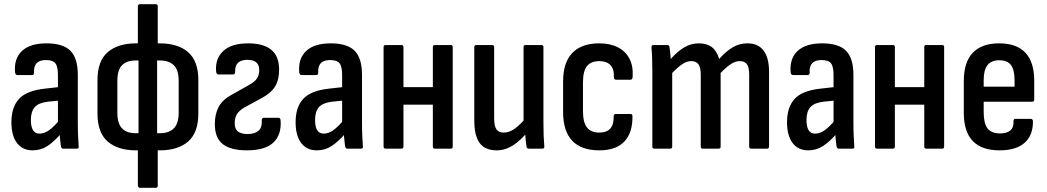

<svg xmlns="http://www.w3.org/2000/svg" viewBox="-20 -703 4953 908"><path d="M278 0Q271 0 268 -11Q266 -25 263.5 -51.5Q261 -78 261 -98L254 -118V-348Q254 -388 242 -403.5Q230 -419 197 -419Q137 -419 141 -359Q141 -348 131 -348H63Q52 -348 51 -363Q46 -427 84.5 -462.5Q123 -498 200 -498Q278 -498 313 -463Q348 -428 348 -348V-123Q348 -83 349.5 -56.5Q351 -30 352 -12Q354 0 344 0ZM134 8Q87 8 60.5 -26.5Q34 -61 34 -125Q34 -197 70.5 -236Q107 -275 194 -284L265 -292V-228L206 -222Q163 -217 144.5 -196.5Q126 -176 126 -135Q126 -104 136 -87.5Q146 -71 167 -71Q189 -71 212 -87Q235 -103 269 -144L273 -76Q236 -33 204.5 -12.5Q173 8 134 8Z M624 8Q537 8 489 -34Q441 -76 441 -166V-324Q441 -414 489 -456Q537 -498 624 -498H735Q822 -498 870 -456Q918 -414 918 -324V-166Q918 -76 870 -34Q822 8 735 8ZM622 -73H737Q779 -73 802 -96Q825 -119 825 -170V-320Q825 -372 802 -394.5Q779 -417 737 -417H622Q579 -417 557 -394.5Q535 -372 535 -320V-170Q535 -119 557 -96Q579 -73 622 -73ZM643 185Q632 185 632 175V-16L635 -39V-445L632 -475V-674Q632 -683 643 -683H716Q726 -683 726 -674V-475L723 -445V-41L726 -16V175Q726 185 717 185Z M1148 8Q1071 8 1033.5 -21.5Q996 -51 996 -116Q996 -164 1014.5 -198Q1033 -232 1074 -254L1161 -303Q1187 -318 1196.5 -334Q1206 -350 1206 -372Q1206 -420 1150 -420Q1120 -420 1105.5 -406Q1091 -392 1092 -364Q1092 -351 1082 -351H1013Q1004 -351 1002 -364Q997 -426 1036 -462Q1075 -498 1154 -498Q1226 -498 1263 -467.5Q1300 -437 1300 -374Q1300 -326 1281.5 -295Q1263 -264 1221 -241L1138 -196Q1112 -181 1101 -164Q1090 -147 1090 -120Q1090 -92 1106 -80.5Q1122 -69 1153 -69Q1187 -70 1203.5 -85.5Q1220 -101 1218 -134Q1218 -146 1227 -146H1297Q1306 -146 1307 -134Q1312 -66 1273 -29Q1234 8 1148 8Z M1622 0Q1615 0 1612 -11Q1610 -25 1607.5 -51.5Q1605 -78 1605 -98L1598 -118V-348Q1598 -388 1586 -403.5Q1574 -419 1541 -419Q1481 -419 1485 -359Q1485 -348 1475 -348H1407Q1396 -348 1395 -363Q1390 -427 1428.5 -462.5Q1467 -498 1544 -498Q1622 -498 1657 -463Q1692 -428 1692 -348V-123Q1692 -83 1693.5 -56.5Q1695 -30 1696 -12Q1698 0 1688 0ZM1478 8Q1431 8 1404.5 -26.5Q1378 -61 1378 -125Q1378 -197 1414.5 -236Q1451 -275 1538 -284L1609 -292V-228L1550 -222Q1507 -217 1488.5 -196.5Q1470 -176 1470 -135Q1470 -104 1480 -87.5Q1490 -71 1511 -71Q1533 -71 1556 -87Q1579 -103 1613 -144L1617 -76Q1580 -33 1548.5 -12.5Q1517 8 1478 8Z M2036 0Q2027 0 2027 -10V-480Q2027 -490 2036 -490H2112Q2121 -490 2121 -480V-10Q2121 0 2112 0ZM1804 0Q1794 0 1794 -10V-480Q1794 -490 1804 -490H1879Q1888 -490 1888 -480V-10Q1888 0 1879 0ZM1876 -208V-291H2043V-208Z M2329 8Q2274 8 2248.5 -26.5Q2223 -61 2223 -133V-480Q2223 -490 2233 -490H2308Q2317 -490 2317 -480V-143Q2317 -106 2328 -91Q2339 -76 2362 -76Q2389 -76 2415 -95Q2441 -114 2470 -149L2477 -82Q2445 -41 2407.5 -16.5Q2370 8 2329 8ZM2481 0Q2471 0 2470 -10Q2467 -29 2465 -54Q2463 -79 2463 -96L2456 -122V-480Q2456 -490 2465 -490H2540Q2550 -490 2550 -480V-124Q2550 -88 2551 -60.5Q2552 -33 2554 -12Q2556 0 2545 0Z M2814 8Q2729 8 2686 -37.5Q2643 -83 2643 -173V-318Q2643 -407 2686.5 -452.5Q2730 -498 2814 -498Q2866 -498 2902.5 -479Q2939 -460 2957 -425Q2975 -390 2972 -343Q2972 -326 2962 -326H2893Q2883 -326 2883 -339Q2885 -376 2867 -395Q2849 -414 2815 -414Q2775 -414 2756 -390.5Q2737 -367 2737 -313V-178Q2737 -124 2756 -100Q2775 -76 2814 -76Q2849 -76 2866 -95Q2883 -114 2882 -151Q2882 -164 2892 -164H2962Q2971 -164 2971 -153Q2972 -75 2932.5 -33.5Q2893 8 2814 8Z M3074 0Q3065 0 3065 -10V-366Q3065 -402 3064 -430Q3063 -458 3061 -477Q3060 -490 3070 -490H3136Q3144 -490 3146 -481Q3148 -467 3149.5 -453Q3151 -439 3152 -424Q3183 -459 3215 -478.5Q3247 -498 3286 -498Q3323 -498 3346.5 -480Q3370 -462 3381 -424Q3413 -460 3444.5 -479Q3476 -498 3515 -498Q3565 -498 3591 -464Q3617 -430 3617 -363V-10Q3617 0 3608 0H3532Q3523 0 3523 -10V-351Q3523 -384 3512.5 -399Q3502 -414 3478 -414Q3457 -414 3435.5 -399.5Q3414 -385 3388 -358V-10Q3388 0 3379 0H3303Q3294 0 3294 -10V-351Q3294 -384 3283 -399Q3272 -414 3249 -414Q3228 -414 3206.5 -399.5Q3185 -385 3159 -358V-10Q3159 0 3150 0Z M3946 0Q3939 0 3936 -11Q3934 -25 3931.5 -51.5Q3929 -78 3929 -98L3922 -118V-348Q3922 -388 3910 -403.5Q3898 -419 3865 -419Q3805 -419 3809 -359Q3809 -348 3799 -348H3731Q3720 -348 3719 -363Q3714 -427 3752.5 -462.5Q3791 -498 3868 -498Q3946 -498 3981 -463Q4016 -428 4016 -348V-123Q4016 -83 4017.5 -56.5Q4019 -30 4020 -12Q4022 0 4012 0ZM3802 8Q3755 8 3728.5 -26.5Q3702 -61 3702 -125Q3702 -197 3738.5 -236Q3775 -275 3862 -284L3933 -292V-228L3874 -222Q3831 -217 3812.5 -196.5Q3794 -176 3794 -135Q3794 -104 3804 -87.5Q3814 -71 3835 -71Q3857 -71 3880 -87Q3903 -103 3937 -144L3941 -76Q3904 -33 3872.5 -12.5Q3841 8 3802 8Z M4360 0Q4351 0 4351 -10V-480Q4351 -490 4360 -490H4436Q4445 -490 4445 -480V-10Q4445 0 4436 0ZM4128 0Q4118 0 4118 -10V-480Q4118 -490 4128 -490H4203Q4212 -490 4212 -480V-10Q4212 0 4203 0ZM4200 -208V-291H4367V-208Z M4707 8Q4623 8 4580.5 -36Q4538 -80 4538 -170V-320Q4538 -409 4580.5 -453.5Q4623 -498 4705 -498Q4788 -498 4829.5 -453.5Q4871 -409 4871 -321V-233Q4871 -222 4862 -222H4632V-173Q4632 -120 4650 -96Q4668 -72 4709 -72Q4742 -72 4758.5 -86.5Q4775 -101 4773 -130Q4773 -141 4782 -141H4855Q4863 -141 4865 -131Q4866 -64 4826 -28Q4786 8 4707 8ZM4632 -293H4778V-324Q4778 -373 4761 -395.5Q4744 -418 4706 -418Q4668 -418 4650 -395Q4632 -372 4632 -324Z"/></svg>

Font: Sofia Sans Condensed SemiBold
Style: Regular
Weight: 600
Designer: Botio Nikoltchev, Ani Petrova
Foundry: lettersoup
Version: Version 4.101